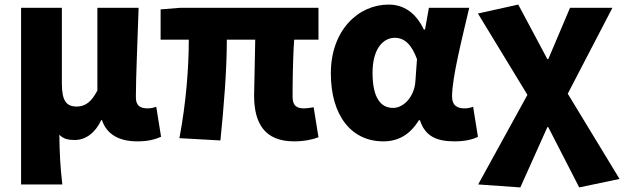

<svg xmlns="http://www.w3.org/2000/svg" viewBox="-20 -603 2724 838"><path d="M72 202H252C243 124 240 66 239 -15C257 4 280 8 306 8C354 8 396 -23 422 -79H425C445 -18 498 14 579 14C629 14 657 5 683 -6L662 -137C649 -132 635 -130 625 -130C592 -130 573 -141 573 -179C573 -269 581 -439 585 -569H405V-208C379 -158 352 -138 315 -138C270 -138 250 -162 250 -239V-569H72Z M1264 14C1309 14 1348 5 1370 -4L1349 -135C1333 -132 1318 -130 1308 -130C1275 -130 1257 -141 1257 -181C1257 -204 1257 -333 1264 -430H1370V-569H767L681 -562V-430H804C804 -307 792 -152 763 0L942 10C957 -138 970 -296 970 -430H1094C1093 -338 1089 -219 1089 -187C1089 -67 1133 14 1264 14Z M1653 14C1719 14 1770 -16 1808 -78H1813C1835 -10 1883 14 1964 14C2011 14 2045 5 2066 -6L2045 -137C2032 -132 2019 -130 2008 -130C1976 -130 1953 -142 1953 -182C1953 -265 1998 -440 2028 -569H1852L1835 -474H1830C1793 -551 1739 -583 1676 -583C1544 -583 1424 -471 1424 -283C1424 -98 1514 14 1653 14ZM1696 -132C1641 -132 1606 -177 1606 -285C1606 -394 1655 -438 1703 -438C1749 -438 1778 -404 1800 -345L1793 -248C1789 -183 1743 -132 1696 -132Z M2251 215 2369 -48H2373L2508 215L2684 178L2458 -194L2653 -569H2468L2373 -345H2369L2242 -583L2066 -544L2282 -189L2067 202Z"/></svg>

Font: Noto Sans CJK HK Black
Style: Regular
Weight: 900
Designer: Ryoko NISHIZUKA 西塚涼子 (kana, bopomofo & ideographs); Paul D. Hunt (Latin, Greek & Cyrillic); Sandoll Communications 산돌커뮤니
Foundry: Adobe
Version: Version 2.004;hotconv 1.0.118;makeotfexe 2.5.65603